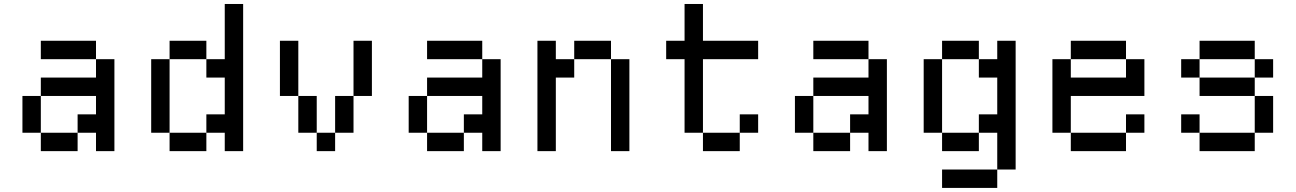

<svg xmlns="http://www.w3.org/2000/svg" viewBox="-20 -747 6404 949"><path d="M90.9 -272.7V-90.9H181.8V-272.7ZM181.8 -90.9V0H363.6V-90.9ZM363.6 -181.8V-90.9H454.5V0H545.5V-454.5H454.5V-363.6H181.8V-272.7H454.5V-181.8ZM181.8 -545.5V-454.5H454.5V-545.5Z M1090.9 -727.3V-454.5H1000V-363.6H1090.9V-181.8H1000V-90.9H1090.9V0H1181.8V-727.3ZM1000 -90.9H818.2V0H1000ZM818.2 -90.9V-454.5H727.3V-90.9ZM1000 -454.5V-545.5H818.2V-454.5Z M1363.6 -545.5V-272.7H1454.5V-545.5ZM1727.3 -545.5V-272.7H1818.2V-545.5ZM1545.5 -90.9V-272.7H1454.5V-90.9ZM1545.5 -90.9V0H1636.4V-90.9ZM1636.4 -272.7V-90.9H1727.3V-272.7Z M2000 -272.7V-90.9H2090.9V-272.7ZM2090.9 -90.9V0H2272.7V-90.9ZM2272.7 -181.8V-90.9H2363.6V0H2454.5V-454.5H2363.6V-363.6H2090.9V-272.7H2363.6V-181.8ZM2090.9 -545.5V-454.5H2363.6V-545.5Z M2636.4 -545.5V0H2727.3V-363.6H2818.2V-454.5H2727.3V-545.5ZM2818.2 -545.5V-454.5H3000V-545.5ZM3000 -454.5V0H3090.9V-454.5Z M3363.6 -727.3V-545.5H3272.7V-454.5H3363.6V-90.9H3454.5V-454.5H3727.3V-545.5H3454.5V-727.3ZM3454.5 -90.9V0H3636.4V-90.9ZM3636.4 -181.8V-90.9H3727.3V-181.8Z M3909.1 -272.7V-90.9H4000V-272.7ZM4000 -90.9V0H4181.8V-90.9ZM4181.8 -181.8V-90.9H4272.7V0H4363.6V-454.5H4272.7V-363.6H4000V-272.7H4272.7V-181.8ZM4000 -545.5V-454.5H4272.7V-545.5Z M4636.4 -545.5V-454.5H4818.2V-545.5ZM4545.5 -454.5V-90.9H4636.4V-454.5ZM4636.4 -90.9V0H4818.2V-90.9ZM4636.4 90.9V181.8H4909.1V90.9ZM4818.2 -181.8V-90.9H4909.1V90.9H5000V-545.5H4909.1V-454.5H4818.2V-363.6H4909.1V-181.8Z M5272.7 -545.5V-454.5H5545.5V-545.5ZM5181.8 -454.5V-90.9H5272.7V-272.7H5636.4V-454.5H5545.5V-363.6H5272.7V-454.5ZM5272.7 -90.9V0H5545.5V-90.9ZM5545.5 -181.8V-90.9H5636.4V-181.8Z M6181.8 -90.9H5909.1V0H6181.8ZM5909.1 -90.9V-181.8H5818.2V-90.9ZM6181.8 -545.5H5909.1V-454.5H6181.8ZM5818.2 -454.5V-363.6H5909.1V-454.5ZM5909.1 -363.6V-272.7H6181.8V-363.6ZM6181.8 -272.7V-90.9H6272.7V-272.7ZM6181.8 -454.5V-363.6H6272.7V-454.5Z"/></svg>

Font: Departure Mono
Style: Regular
Weight: 400
Monospace: yes
Designer: Helena Zhang
Version: Version 1.500;Glyphs 3.3.1 (3343)